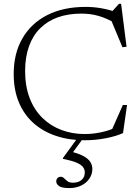

<svg xmlns="http://www.w3.org/2000/svg" viewBox="-20 -722 728 1002"><path d="M422 -22.5Q464.5 -22.5 508.2 -31.8Q552 -41 589 -59L556.5 -28L621 -174H643L622 -27.5Q586 -11 532.2 -0.5Q478.5 10 422 10Q340.5 10 272.5 -12.8Q204.5 -35.5 155 -79.5Q105.5 -123.5 78.5 -188Q51.5 -252.5 51.5 -336Q51.5 -443.5 97.2 -522.2Q143 -601 227 -643.5Q311 -686 427 -686Q468.5 -686 507.2 -679.2Q546 -672.5 590.5 -658L562 -659L601 -702H612L640.5 -478L619 -475.5L552.5 -635L586.5 -598.5Q535 -627.5 493.5 -639.2Q452 -651 404.5 -651Q336.5 -651 282.2 -631.8Q228 -612.5 189.8 -574.5Q151.5 -536.5 131.5 -481Q111.5 -425.5 111 -352.5Q111 -272.5 134.5 -211Q158 -149.5 200.5 -107.5Q243 -65.5 299.8 -44Q356.5 -22.5 422 -22.5ZM342 259.5Q302.5 259.5 288 249Q273.5 238.5 273.5 224Q273.5 214.5 280 207.5Q286.5 200.5 297 200.5Q307 200.5 314.5 208.2Q322 216 332.2 223.8Q342.5 231.5 360.5 231.5Q389.5 231.5 406 216.8Q422.5 202 422.5 178Q422.5 161.5 412.5 149Q402.5 136.5 378 126.2Q353.5 116 308.5 107V102.5L389.5 -8.5H420L347 91.5L342.5 67.5Q389 78 415 92.2Q441 106.5 451.5 123.5Q462 140.5 462 159.5Q462 187.5 446.2 210.5Q430.5 233.5 403.5 246.5Q376.5 259.5 342 259.5Z"/></svg>

Font: Newsreader 16pt Light
Style: Regular
Weight: 300
Designer: Hugues Gentile
Foundry: Production Type
Version: Version 1.003